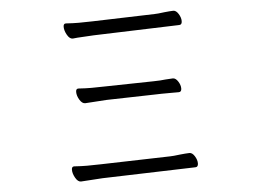

<svg xmlns="http://www.w3.org/2000/svg" viewBox="-50 -759 1100 821"><g transform="rotate(-5 500.0 -348.5)"><path d="M266 -2H265Q252 -2 241.5 -20.5Q231 -39 231 -55Q231 -69 241 -69H243Q273 -67 297 -67L357 -68L655 -76Q666 -76 698 -80Q709 -81 719.5 -82Q730 -83 738 -83Q750 -83 760 -67Q770 -51 770 -36Q770 -20 758 -20L358 -8Q339 -7 266 -2ZM304 -616Q290 -614 284 -614H283Q270 -614 259.5 -632.5Q249 -651 249 -667Q249 -681 259 -681H261Q291 -679 314 -679L373 -680L641 -688Q653 -688 683 -692Q694 -693 704 -694Q714 -695 722 -695Q734 -695 744 -679Q754 -663 754 -648Q754 -632 742 -632L374 -620ZM613 -345 405 -340Q381 -339 313 -334H312Q299 -334 288.5 -351.5Q278 -369 278 -385Q278 -399 288 -399H290Q320 -397 344 -397L404 -398L612 -402Q627 -402 640 -403Q653 -404 662 -405L695 -407Q707 -407 717 -391.5Q727 -376 727 -361Q727 -346 715 -346H689Q632 -346 613 -345Z"/></g></svg>

Font: Iansui
Style: Regular
Weight: 400
Designer: But Ko / Fontworks Inc.
Foundry: zi-hi.com / Fontworks Inc.
Version: Version 1.002